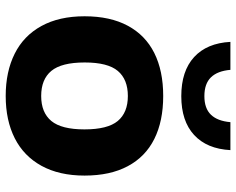

<svg xmlns="http://www.w3.org/2000/svg" viewBox="-99 -738 848 690"><g transform="rotate(90 325.0 -393.0)"><path d="M38.5 -273Q38.5 -365 72.5 -428.2Q106.5 -491.5 170.5 -523.5Q234.5 -555.5 325 -555.5Q415.5 -555.5 479.5 -523.5Q543.5 -491.5 577.2 -428.2Q611 -365 611 -273Q611 -182 576 -118.2Q541 -54.5 476.8 -22Q412.5 10.5 325 10.5Q237.5 10.5 173 -21.8Q108.5 -54 73.5 -117.8Q38.5 -181.5 38.5 -273ZM445 -272.5Q445 -356 414.8 -392.2Q384.5 -428.5 325 -428.5Q265.5 -428.5 235 -392.5Q204.5 -356.5 204.5 -273.5Q204.5 -190 234.8 -153.5Q265 -117 325 -117Q384.5 -117 414.8 -153.5Q445 -190 445 -272.5ZM130.5 -797H231Q235 -750.5 258 -727Q281 -703.5 325.5 -703.5Q369.5 -703.5 392.2 -727Q415 -750.5 419 -797H519.5Q515 -712.5 465 -666.5Q415 -620.5 325.5 -620.5Q235.5 -620.5 185.2 -666.5Q135 -712.5 130.5 -797Z"/></g></svg>

Font: Encode Sans Semi Expanded
Style: Bold
Weight: 700
Width: 6
Designer: Multiple Designers
Foundry: Impallari Type
Version: Version 2.000